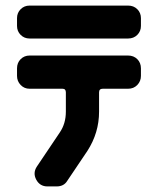

<svg xmlns="http://www.w3.org/2000/svg" viewBox="-20 -668 566 688"><path d="M485 -575Q485 -556 472 -543Q459 -530 439 -530H86Q67 -530 54 -543Q41 -556 41 -575V-603Q41 -622 54 -635Q67 -648 86 -648H439Q459 -648 472 -635Q485 -622 485 -603ZM485 -396Q485 -377 472 -363.5Q459 -350 439 -350H348Q335 -350 335 -337V-268Q335 -192 293 -127L221 -20Q209 0 183 0H150Q123 0 110 -24Q97 -48 112 -71L194 -193Q216 -225 216 -268V-337Q216 -350 204 -350H86Q67 -350 54 -363.5Q41 -377 41 -396V-423Q41 -443 54 -456Q67 -469 86 -469H439Q459 -469 472 -456Q485 -443 485 -423Z"/></svg>

Font: Monomaniac One
Style: Regular
Weight: 400
Version: Version 1.000; ttfautohint (v1.8.3)